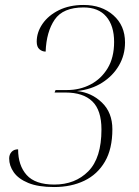

<svg xmlns="http://www.w3.org/2000/svg" viewBox="-20 -744 561 774"><path d="M198 10Q134 10 94 -6.5Q54 -23 35.5 -49.5Q17 -76 17 -105Q17 -121 26.5 -131.5Q36 -142 53 -142Q53 -77 87.5 -38.5Q122 0 199 0Q283 0 336 -53.5Q389 -107 389 -222Q389 -300 352 -335.5Q315 -371 244 -371H200L204 -381H250Q302 -381 345 -403.5Q388 -426 414 -469Q440 -512 440 -575Q440 -640 408.5 -677Q377 -714 317 -714Q234 -714 200.5 -665Q167 -616 164 -536Q150 -536 139 -545.5Q128 -555 128 -576Q128 -614 151.5 -648Q175 -682 217.5 -703Q260 -724 317 -724Q390 -724 437 -682.5Q484 -641 484 -573Q484 -522 459.5 -480Q435 -438 391.5 -410.5Q348 -383 290 -377Q349 -371 391 -330.5Q433 -290 433 -223Q433 -144 403 -92.5Q373 -41 320 -15.5Q267 10 198 10Z"/></svg>

Font: Noto Serif Display ExtraLight
Style: Italic
Weight: 200
Italic angle: -12°
Designer: Monotype Design Team
Foundry: Monotype Imaging Inc.
Version: Version 2.009